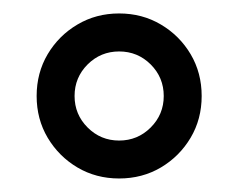

<svg xmlns="http://www.w3.org/2000/svg" viewBox="-20 -745 352 284"><path d="M222.2 -603Q222.2 -630.4 202.9 -649.7Q183.6 -668.9 156.2 -668.9Q128.9 -668.9 109.6 -649.7Q90.3 -630.4 90.3 -603Q90.3 -575.7 109.6 -556.4Q128.9 -537.1 156.2 -537.1Q183.6 -537.1 202.9 -556.4Q222.2 -575.7 222.2 -603ZM34.2 -603Q34.2 -637.2 50.5 -664.8Q66.9 -692.4 94.5 -708.7Q122.1 -725.1 156.2 -725.1Q190.4 -725.1 218 -708.7Q245.6 -692.4 262 -664.8Q278.3 -637.2 278.3 -603Q278.3 -568.8 262 -541.3Q245.6 -513.7 218 -497.3Q190.4 -481 156.2 -481Q122.1 -481 94.5 -497.3Q66.9 -513.7 50.5 -541.3Q34.2 -568.8 34.2 -603Z"/></svg>

Font: Kanchenjunga
Style: Regular
Weight: 400
Designer: Becca Hirsbrunner Spalinger
Foundry: SIL International
Version: Version 2.001